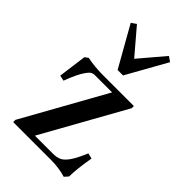

<svg xmlns="http://www.w3.org/2000/svg" viewBox="-221 -779 864 864"><g transform="rotate(45 211.5 -346.5)"><path d="M196.8 -498 88.4 -689.9 111.8 -706.1 213.9 -586.4 315.4 -706.1 338.9 -689.9 231.4 -498ZM365.2 13.2Q320.8 0 271 0H30.3V-14.2L250.5 -409.2H140.6Q128.4 -409.2 119.9 -403.1Q111.3 -397 101.6 -382.3Q81.5 -353.5 58.6 -292L32.2 -297.4L50.3 -433.1L66.4 -444.8Q112.8 -435.1 167.5 -435.1H363.3V-421.4L142.6 -25.9H256.3Q282.2 -25.9 298.6 -33.9Q314.9 -42 331.8 -66.4Q348.6 -90.8 369.1 -139.6L395.5 -133.3Q381.3 -50.8 381.3 -4.9Z"/></g></svg>

Font: Elstob Medium
Style: Regular
Weight: 500
Designer: Peter S. Baker
Version: Version 1.015